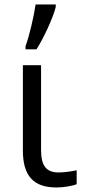

<svg xmlns="http://www.w3.org/2000/svg" viewBox="-20 -826 379 856"><path d="M93.8 -606V-620.1C111.3 -667 130.9 -752.9 138.7 -806.2H228.5V-794.9C216.8 -746.6 174.3 -655.3 142.6 -606ZM82 -535.2H163.1V-157.2C163.1 -89.4 184.6 -57.1 241.2 -57.1C265.1 -57.1 304.2 -62.5 321.8 -66.9V-4.9C301.8 3.4 263.7 9.8 231 9.8C127 9.8 82 -44.9 82 -154.8Z"/></svg>

Font: OpenSansEmoji
Style: Regular
Weight: 400
Foundry: MorbZ
Version: Version 1.000;PS 001.000;hotconv 1.0.70;makeotf.lib2.5.58329